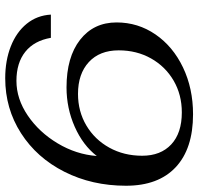

<svg xmlns="http://www.w3.org/2000/svg" viewBox="-32 -718 760 736"><g transform="rotate(90 348.0 -350.0)"><path d="M692 -453Q692 -323 638.5 -217Q585 -111 490.5 -50.5Q396 10 280 10Q212 10 157.5 -11.5Q103 -33 71 -72.5Q39 -112 36 -165H125Q136 -101 178.5 -67Q221 -33 290 -33Q359 -33 423 -76.5Q487 -120 529.5 -191Q572 -262 578 -341Q537 -288 466 -256.5Q395 -225 315 -225Q199 -225 132.5 -277Q66 -329 66 -417Q66 -499 112 -566Q158 -633 238.5 -671.5Q319 -710 418 -710Q550 -710 621 -643.5Q692 -577 692 -453ZM577 -515Q577 -586 533.5 -626.5Q490 -667 411 -667Q343 -667 289 -635.5Q235 -604 204 -549Q173 -494 173 -425Q173 -352 218 -310.5Q263 -269 340 -269Q407 -269 461 -301Q515 -333 546 -389Q577 -445 577 -515Z"/></g></svg>

Font: Fahkwang
Style: Italic
Weight: 400
Italic angle: -10°
Version: Version 1.000; ttfautohint (v1.6)